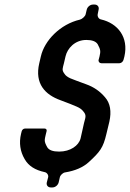

<svg xmlns="http://www.w3.org/2000/svg" viewBox="-20 -753 569 841"><path d="M237 46 242 24C244 14 256 3 266 2C309 -5 344 -20 369 -43C418 -88 432 -106 446 -166L459 -220C469 -265 463 -301 440 -327C418 -353 391 -372 357 -384C324 -396 300 -405 288 -410C277 -415 267 -422 263 -429C249 -447 255 -454 260 -476L267 -506C275 -541 308 -578 358 -578C383 -578 400 -572 408 -559C421 -535 421 -528 416 -506L412 -491C410 -483 416 -476 424 -476H503C511 -476 519 -483 521 -491L525 -506C544 -590 496 -651 422 -668C412 -670 406 -681 408 -691L412 -711C415 -723 407 -733 395 -733H387C375 -733 363 -723 360 -711L355 -690C353 -681 339 -669 330 -667C244 -647 175 -576 159 -506L152 -476C131 -386 178 -338 245 -314C278 -302 302 -292 316 -286C330 -280 339 -273 345 -265C361 -247 353 -236 348 -214C343 -192 338 -169 333 -147C325 -115 288 -89 239 -89C212 -89 195 -95 187 -108C172 -135 175 -139 181 -166L184 -178C186 -185 182 -190 175 -190H90C83 -190 77 -185 75 -178L72 -166C63 -127 68 -90 88 -56C105 -26 134 -8 176 1C186 3 193 14 191 23L185 46C182 58 190 68 202 68H210C222 68 234 58 237 46Z"/></svg>

Font: DIN Rundschrift
Style: MittelKursiv
Weight: 400
Version: Version 1.027